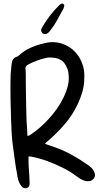

<svg xmlns="http://www.w3.org/2000/svg" viewBox="-20 -1034 550 1057"><path d="M228 -242Q241 -238 252.5 -233.5Q264 -229 275 -226Q307 -215 337 -201Q367 -187 395 -170Q415 -159 434 -146Q453 -133 471 -121Q478 -115 484 -109.5Q490 -104 494 -97Q501 -86 502.5 -74.5Q504 -63 497 -52Q488 -41 477 -38Q466 -35 452 -37Q445 -39 437.5 -42Q430 -45 423 -49Q398 -67 373 -83.5Q348 -100 320 -113Q280 -133 237 -148.5Q194 -164 150 -172Q147 -172 143.5 -172.5Q140 -173 137 -172Q137 -159 137 -144.5Q137 -130 138 -116Q140 -95 141 -73Q142 -51 143 -29Q144 -16 140.5 -9.5Q137 -3 129 1Q108 7 95 -13Q85 -27 80.5 -43Q76 -59 74 -76Q67 -111 62.5 -146.5Q58 -182 53 -217Q47 -256 44.5 -295.5Q42 -335 41 -374Q39 -430 38 -487.5Q37 -545 38 -602Q38 -622 40 -642Q42 -662 44 -682Q45 -696 52 -707Q59 -718 74 -722Q77 -724 79.5 -725Q82 -726 83 -728Q115 -757 151.5 -772.5Q188 -788 228 -797Q282 -810 332.5 -789.5Q383 -769 414 -722Q431 -695 438.5 -665.5Q446 -636 444 -604Q444 -566 434 -530.5Q424 -495 408 -461Q379 -400 337 -351Q295 -302 245 -259Q241 -255 236.5 -252Q232 -249 228 -242ZM131 -286Q138 -286 141.5 -288.5Q145 -291 149 -293Q176 -311 200.5 -332.5Q225 -354 246 -377Q271 -404 292 -433.5Q313 -463 329 -496Q345 -528 353.5 -561.5Q362 -595 357 -631Q354 -656 337.5 -682Q321 -708 285 -715Q272 -717 258.5 -717.5Q245 -718 233 -715Q206 -709 181 -699.5Q156 -690 132 -677Q120 -669 120 -658Q122 -639 122 -620.5Q122 -602 122 -584Q122 -530 123.5 -477Q125 -424 126 -371Q128 -350 129 -328.5Q130 -307 131 -286ZM228 -846Q217 -846 211 -854.5Q205 -863 207 -873Q208 -875 209 -876.5Q210 -878 210 -880Q230 -915 254 -946.5Q278 -978 307 -1006Q312 -1011 316 -1012Q323 -1016 328.5 -1012.5Q334 -1009 334 -1002Q333 -998 332 -995Q331 -992 330 -988Q313 -957 296 -925.5Q279 -894 256 -865Q251 -858 244 -852.5Q237 -847 228 -846Z"/></svg>

Font: Delicious Handrawn
Style: Regular
Weight: 400
Designer: Agung Rohmat
Foundry: Agung Rohmat
Version: Version 1.002; ttfautohint (v1.8.4.7-5d5b);gftools[0.9.27]